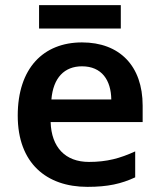

<svg xmlns="http://www.w3.org/2000/svg" viewBox="-20 -717 621 747"><path d="M450 -697H132V-606H450ZM299 -552C149 -552 49 -452 49 -267C49 -82 161 10 320 10C400 10 452 -2 506 -27V-128C447 -101 396 -87 326 -87C234 -87 180 -144 177 -242H535V-306C535 -461 445 -552 299 -552ZM299 -459C376 -459 412 -405 413 -330H180C187 -415 231 -459 299 -459Z"/></svg>

Font: Noto Sans Gurmukhi SemiBold
Style: Regular
Weight: 600
Designer: Jelle Bosma - Monotype Design Team
Foundry: Monotype Imaging Inc.
Version: Version 2.004